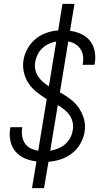

<svg xmlns="http://www.w3.org/2000/svg" viewBox="-20 -863 540 990"><path d="M145 107 168 -31Q136 -34 107.5 -46.5Q79 -59 60 -81.5Q41 -104 34 -135Q27 -166 32 -198L34 -207H95L94 -201Q91 -180 94.5 -159.5Q98 -139 109 -123Q120 -107 138 -98Q156 -89 177 -86L221 -352Q195 -368 170.5 -387Q146 -406 128.5 -431.5Q111 -457 103.5 -488.5Q96 -520 101 -553Q106 -583 122 -612Q138 -641 163.5 -662Q189 -683 219 -693.5Q249 -704 280 -706L302 -843H364L341 -704Q372 -700 399 -687.5Q426 -675 444 -652.5Q462 -630 468 -599.5Q474 -569 469 -538L467 -529H406L407 -535Q411 -555 408 -575Q405 -595 394.5 -610.5Q384 -626 368 -636Q352 -646 332 -649L289 -387Q316 -372 342 -352.5Q368 -333 386 -307Q404 -281 413 -249Q422 -217 416 -182Q411 -151 394 -121.5Q377 -92 350 -71.5Q323 -51 292 -41Q261 -31 230 -29L207 107ZM232 -418 270 -649Q252 -646 233 -637.5Q214 -629 198.5 -614.5Q183 -600 174 -582Q165 -564 162 -545Q158 -524 162 -504.5Q166 -485 176.5 -469Q187 -453 201.5 -440.5Q216 -428 232 -418ZM239 -86Q258 -89 278.5 -97Q299 -105 315.5 -119Q332 -133 342 -152Q352 -171 355 -191Q359 -212 354.5 -232.5Q350 -253 338.5 -269.5Q327 -286 311 -298.5Q295 -311 278 -321Z"/></svg>

Font: Iosevka SS18 Light
Style: Italic
Weight: 300
Italic angle: -9°
Monospace: yes
Designer: Belleve Invis
Foundry: Belleve Invis
Version: Version 25.1.1; ttfautohint (v1.8.4)